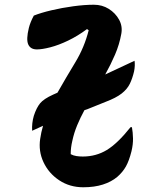

<svg xmlns="http://www.w3.org/2000/svg" viewBox="-20 -781 640 812"><path d="M123 -715Q153 -727 197.5 -737.5Q242 -748 290 -754.5Q338 -761 377 -761Q412 -761 440 -743.5Q468 -726 483.5 -698Q499 -670 493 -638Q485 -593 466.5 -550Q448 -507 425 -466L549 -524Q552 -504 547 -479Q540 -449 529 -426.5Q518 -404 494.5 -385.5Q471 -367 426 -350L349 -319Q343 -317 337 -315Q320 -284 306.5 -251.5Q293 -219 286 -186Q279 -157 279 -129Q290 -123 303 -121Q316 -119 330 -119Q386 -119 431.5 -146.5Q477 -174 532 -243H538Q542 -221 542.5 -195.5Q543 -170 536 -141Q526 -101 512.5 -77Q499 -53 476 -33Q451 -12 415 -0.5Q379 11 332 11Q275 11 230.5 -18.5Q186 -48 164 -95Q142 -142 150 -194Q154 -222 162 -249L116 -228Q114 -260 123 -291Q134 -325 149.5 -344Q165 -363 205 -381L223 -389Q260 -454 298.5 -517.5Q337 -581 355 -653L348 -658Q309 -629 268.5 -609.5Q228 -590 193 -581Q158 -572 136 -572Q109 -572 99.5 -593Q90 -614 102 -663Q108 -687 123 -715Z"/></svg>

Font: Recursive Mn Csl St
Style: Bold Italic
Weight: 700
Italic angle: -15°
Monospace: yes
Version: Version 1.079;hotconv 1.0.112;makeotfexe 2.5.65598; ttfautoh